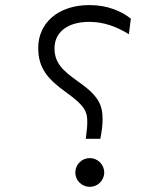

<svg xmlns="http://www.w3.org/2000/svg" viewBox="-20 -723 626 753"><path d="M316.4 -178.7H373.5C379.4 -209 382.3 -232.9 382.3 -254.4C382.3 -308.6 369.6 -345.2 287.1 -402.8C225.6 -446.3 193.8 -476.1 193.8 -533.7C193.8 -594.7 242.2 -637.2 330.1 -637.2C385.7 -637.2 435.5 -619.6 485.4 -588.9L493.2 -649.9C456.1 -679.2 401.4 -703.1 331.1 -703.1C206.5 -703.1 129.9 -631.3 129.9 -535.6C129.9 -457.5 164.6 -414.1 240.7 -359.9C314 -307.1 322.3 -285.2 322.3 -243.2C322.3 -221.2 318.8 -202.6 316.4 -178.7ZM332 9.8C363.3 9.8 388.7 -15.1 388.7 -46.4C388.7 -77.6 363.3 -103 332 -103C300.8 -103 275.4 -77.6 275.4 -46.4C275.4 -15.1 300.8 9.8 332 9.8Z"/></svg>

Font: Cascadia Mono NF Light
Style: Regular
Weight: 300
Monospace: yes
Designer: Aaron Bell
Foundry: Saja Typeworks
Version: Version 2404.023